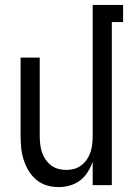

<svg xmlns="http://www.w3.org/2000/svg" viewBox="-20 -755 540 783"><path d="M219 8Q194 8 170.5 1Q147 -6 128 -22Q109 -38 96.5 -59Q84 -80 76.5 -103.5Q69 -127 66.5 -151.5Q64 -176 64 -200V-520H142V-200Q142 -183 144 -166.5Q146 -150 151 -134.5Q156 -119 165.5 -105Q175 -91 188 -81Q201 -71 217 -66.5Q233 -62 250 -62Q267 -62 283 -66.5Q299 -71 312 -81Q325 -91 334.5 -105Q344 -119 349 -134.5Q354 -150 356 -166.5Q358 -183 358 -200V-735H482V-665H436V0H358V-95Q350 -73 337.5 -53Q325 -33 306.5 -19Q288 -5 265 1.5Q242 8 219 8Z"/></svg>

Font: Huly
Style: Regular
Weight: 400
Designer: Belleve Invis
Foundry: Belleve Invis
Version: Version 33.2.5; ttfautohint (v1.8.4)